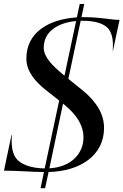

<svg xmlns="http://www.w3.org/2000/svg" viewBox="-30 -880 636 990"><path d="M179 90.5 200.5 -11.5H206L224.5 -12L220.5 7H207.5H197C121 6.5 76.5 0.5 -9.5 0L29.5 -185H31C28 -140 30.5 -95 52 -65C74.5 -33.5 127.5 -12.5 200.5 -11.5L302.5 -490L322.5 -473.5L295 -345.5L203.5 -418C155.5 -456.5 106 -509.5 106 -577.5C105.5 -711.5 218.5 -780.5 366.5 -790.5L390 -791.5L386 -773L362.5 -771.5L381 -859.5H404.5L390 -791.5H403.5C491 -791.5 541.5 -777.5 586.5 -777.5L552.5 -619H551C554.5 -661 552.5 -704.5 527 -734C504 -758.5 462 -773 394 -773H386L322.5 -473.5L397.5 -413C471 -352 506.5 -289 506.5 -220C506.5 -79.5 385 3 220.5 7L202.5 90.5ZM195.5 -634C195.5 -584.5 243 -539.5 292.5 -498L302.5 -490L362.5 -771.5C273 -763.5 195.5 -720.5 195.5 -634ZM224.5 -12C341 -19 400.5 -91.5 400.5 -171.5C400.5 -227 372 -283 301.5 -340.5L295 -345.5Z"/></svg>

Font: Beautique Display Thin
Style: Bold
Weight: 500
Italic angle: -12°
Designer: Nhat-Quang Ngo
Version: Version 1.100;Glyphs 3.2.3 (3260)